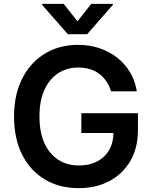

<svg xmlns="http://www.w3.org/2000/svg" viewBox="-20 -971 795 1001"><path d="M558.9 -495Q550.1 -523.8 534.6 -546.7Q519.2 -569.6 497.7 -585.9Q476.2 -602.3 448.5 -610.6Q420.8 -619 388.1 -619Q329.5 -619 283.7 -589.5Q237.9 -560 211.8 -503Q185.7 -446 185.7 -364.3Q185.7 -282 211.6 -224.8Q237.6 -167.6 283.7 -138Q329.9 -108.3 391 -108.3Q446.4 -108.3 487 -129.6Q527.7 -150.9 549.7 -190.2Q571.7 -229.4 571.7 -282.3L601.6 -277.7H404.1V-380.7H699.2V-293.3Q699.2 -199.9 659.4 -131.7Q619.7 -63.6 550.1 -26.8Q480.5 9.9 390.3 9.9Q289.8 9.9 214 -35.3Q138.1 -80.6 95.7 -164.2Q53.3 -247.9 53.3 -362.9Q53.3 -451 78.3 -520.2Q103.3 -589.5 148.4 -638Q193.5 -686.4 254.3 -711.8Q315 -737.2 386.4 -737.2Q446.7 -737.2 498.9 -719.6Q551.1 -702.1 591.8 -669.7Q632.5 -637.4 658.7 -593Q685 -548.7 693.2 -495ZM311.8 -951 383.9 -860.1 456 -951H568.5V-946L434.3 -792.6H333.8L199.2 -946V-951Z"/></svg>

Font: InterMG SemiBold
Style: Regular
Weight: 600
Designer: Rasmus Andersson
Foundry: rsms
Version: Version 3.019;December 26, 2023;FontCreator 15.0.0.2955 64-b